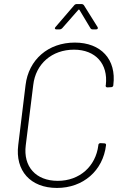

<svg xmlns="http://www.w3.org/2000/svg" viewBox="-20 -918 585 947"><path d="M258 -773H273C278 -773 283 -775 287 -779L366 -869C368 -872 371 -871 372 -869L426 -779C429 -774 433 -773 438 -773H454C462 -773 465 -779 461 -785L394 -892C391 -896 387 -898 382 -898H360C355 -898 350 -897 346 -892L254 -785C248 -779 250 -773 258 -773ZM261 9C390 9 488 -76 503 -202C504 -208 500 -211 494 -211L476 -212C470 -212 466 -209 465 -203V-201C452 -97 372 -26 265 -26C156 -26 94 -97 107 -201L144 -499C156 -603 236 -673 345 -673C451 -673 514 -603 502 -499L501 -496C501 -490 504 -487 510 -487L528 -488C534 -488 539 -492 539 -498V-499C555 -625 478 -708 349 -708C218 -708 121 -624 106 -498L70 -203C54 -76 130 9 261 9Z"/></svg>

Font: Barlow ExtraLight
Style: Italic
Weight: 275
Italic angle: -7°
Designer: Jeremy Tribby
Foundry: Tribby Type
Version: Version 1.422;hotconv 1.0.109;makeotfexe 2.5.65596